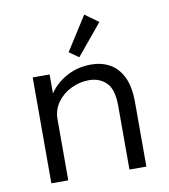

<svg xmlns="http://www.w3.org/2000/svg" viewBox="-78 -749 719 816"><g transform="rotate(-10 281.5 -341.0)"><path d="M78 0V-457H151V-375Q178 -416 225.5 -442Q273 -468 332 -468Q376 -468 411.5 -448.5Q447 -429 467.5 -387Q488 -345 488 -276V0H415V-274Q415 -346 386 -375Q357 -404 310 -404Q272 -404 235 -386.5Q198 -369 174.5 -337Q151 -305 151 -262V0ZM288 -507 247 -536 340 -682 398 -640Z"/></g></svg>

Font: Inconsolata SemiExpanded Thin
Style: Regular
Weight: 100
Width: 6
Monospace: yes
Designer: Raph Levien, Cyreal, Brenton Simpson
Foundry: Raph Levien, Cyreal, Google
Version: Version 3.100; ttfautohint (v1.8.4.7-5d5b)